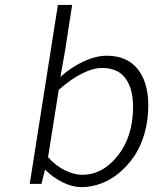

<svg xmlns="http://www.w3.org/2000/svg" viewBox="-20 -749 640 782"><path d="M311 13.2Q275.9 13.2 235.8 -6.1Q195.8 -25.4 165 -57.1H163.1L148.9 0H101.1L215.8 -729H273.9L245.1 -543L226.1 -436Q270.5 -475.6 320.6 -498.8Q370.6 -522 415 -522Q497.1 -522 540.5 -468Q584 -414.1 584 -319.8Q584 -259.3 568.6 -205.6Q553.2 -151.9 526.4 -112.5Q499.5 -73.2 464.8 -44.4Q430.2 -15.6 390.6 -1.2Q351.1 13.2 311 13.2ZM314 -37.1Q398.9 -37.1 460.4 -115.7Q522 -194.3 522 -314Q522 -387.2 491.2 -429.7Q460.4 -472.2 396 -472.2Q359.9 -472.2 314 -449.5Q268.1 -426.8 219.2 -382.8L175.8 -108.9Q207.5 -73.2 244.9 -55.2Q282.2 -37.1 314 -37.1Z"/></svg>

Font: Office Code Pro Light Italic
Style: Regular
Weight: 300
Italic angle: -9°
Designer: Nathan Rutzky & Paul D. Hunt
Foundry: Adobe Systems Incorporated
Version: Version 1.004;PS 001.004;hotconv 1.0.70;makeotf.lib2.5.58329